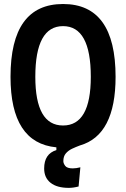

<svg xmlns="http://www.w3.org/2000/svg" viewBox="-20 -723 626 953"><path d="M321.3 209.5Q262.7 209.5 231 184.3Q199.2 159.2 199.2 113.3Q199.2 40.5 259.8 22V8.3Q32.2 -13.2 32.2 -341.8Q32.2 -703.1 293 -703.1Q553.7 -703.1 553.7 -341.8Q553.7 -51.8 376.5 -1Q356.9 6.3 338.1 15.1Q319.3 23.9 306.9 38.3Q294.4 52.7 294.4 77.1Q294.4 87.9 303.7 100.3Q313 112.8 341.3 112.8Q357.9 112.8 378.9 107.4L370.1 202.6Q344.2 209.5 321.3 209.5ZM293 -100.1Q430.7 -100.1 430.7 -341.8Q430.7 -593.3 293 -593.3Q155.3 -593.3 155.3 -341.8Q155.3 -100.1 293 -100.1Z"/></svg>

Font: Cascadia Mono NF SemiBold
Style: Regular
Weight: 600
Monospace: yes
Designer: Aaron Bell
Foundry: Saja Typeworks
Version: Version 2404.023; ttfautohint (v1.8.4)